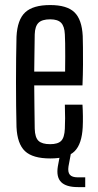

<svg xmlns="http://www.w3.org/2000/svg" viewBox="-20 -627 391 768"><path d="M181.3 6.8Q110.9 6.8 80 -22.4Q49.1 -51.5 46 -118.7Q45 -157.6 44.5 -203.6Q44 -249.5 44 -298.4Q44 -347.2 44.5 -393.9Q45 -440.5 46 -480.1Q49.4 -548.5 80.8 -577.6Q112.1 -606.8 180.8 -606.8Q247.6 -606.8 277.6 -578Q307.6 -549.3 310.9 -482.9Q311.4 -467.5 311.8 -437.8Q312.3 -408.1 312 -368.6Q311.8 -329.2 309.9 -285.3H116.9Q116.9 -245 117.7 -202.4Q118.4 -159.8 118.9 -112.3Q119.9 -76.9 134.1 -63.6Q148.3 -50.3 180.5 -50.3Q211.6 -50.3 224.7 -63.6Q237.9 -76.9 239.4 -112.3Q240.4 -130.2 240.4 -154.5Q240.4 -178.8 239.4 -208.4H309.9Q311.3 -187.1 311.6 -162.7Q311.9 -138.4 310.9 -118.7Q307.6 -51.5 278.8 -22.4Q250 6.8 181.3 6.8ZM116.9 -340.6H240.4Q240.8 -371.4 240.9 -401.1Q241.1 -430.8 240.6 -454.3Q240.2 -477.8 239.4 -489.6Q237.9 -521.9 224.4 -535.8Q211 -549.7 180.8 -549.7Q148.1 -549.7 134 -535.8Q119.9 -521.9 118.9 -489.6Q118.4 -448.5 117.8 -412.1Q117.1 -375.6 116.9 -340.6ZM320.9 121.4H291.7Q244.4 121.4 224.4 101.2Q204.4 80.9 211.4 38.4L221 -13H263.6L254 38.4Q250.5 61.4 259.4 71.9Q268.2 82.4 291.7 82.4H320.9Z"/></svg>

Font: Big Shoulders Display SC Thin
Style: Regular
Weight: 100
Designer: Patric King
Foundry: XO Type Co
Version: Version 2.002